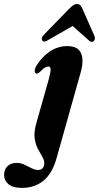

<svg xmlns="http://www.w3.org/2000/svg" viewBox="-145 -678 483 937"><path d="M249 -325.5 131.5 92.5Q110.5 168.5 67.2 203.8Q24 239 -37.5 239Q-82 239 -103.5 221Q-125 203 -125 175.5Q-125 149 -108.5 133Q-92 117 -64 117Q-43.5 117 -25.2 125.8Q-7 134.5 9.5 143Q26 151.5 41 151.5Q69 151.5 71 119.5Q71.5 104 61.5 87Q51.5 70 40 48.5Q28.5 27 24.2 -2.8Q20 -32.5 31.5 -74L93 -291.5Q102.5 -326.5 102 -340Q101.5 -353.5 90.5 -353.5Q82.5 -353.5 73.2 -347.8Q64 -342 48.5 -325.5Q40.5 -318.5 34 -319Q27 -319 24.8 -328.2Q22.5 -337.5 30.5 -353.5Q56 -397.5 96 -425.2Q136 -453 184 -453Q234.5 -453 250 -419.2Q265.5 -385.5 249 -325.5ZM87.4 -481Q67.9 -469.8 60.7 -480.9Q53.9 -493 69 -508.2L192.1 -634.9Q203.2 -645.7 211.9 -652.1Q220.5 -658.4 231.1 -658.3Q241.6 -658.1 247.4 -651.8Q253.2 -645.5 257.8 -633.9L315.9 -502.6Q319.3 -495.1 317.9 -487.9Q316.4 -480.6 312.4 -477.2Q301.8 -468.4 289.7 -480L209.5 -551.2Z"/></svg>

Font: Fraunces 144pt Soft
Style: Bold Italic
Weight: 700
Italic angle: -16°
Version: Version 1.000;[b76b70a41]